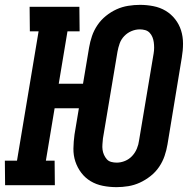

<svg xmlns="http://www.w3.org/2000/svg" viewBox="-35 -763 805 791"><path d="M445 8Q416 8 388.5 2.5Q361 -3 338.5 -16.5Q316 -30 300 -51Q284 -72 275.5 -97.5Q267 -123 267.5 -151.5Q268 -180 272 -209L290 -317H190L154 -101H190L191 0H-14L-15 -101H35L124 -634H88L87 -735H292L293 -634H243L207 -418H307L332 -567Q336 -591 344 -614.5Q352 -638 366.5 -659.5Q381 -681 401.5 -697.5Q422 -714 445 -724.5Q468 -735 493 -739Q518 -743 542 -743Q570 -743 597.5 -737.5Q625 -732 647.5 -718.5Q670 -705 686.5 -684Q703 -663 711 -637.5Q719 -612 719 -583.5Q719 -555 714 -526L655 -168Q651 -144 643 -120.5Q635 -97 620.5 -75.5Q606 -54 585 -37.5Q564 -21 541 -10.5Q518 0 493.5 4Q469 8 445 8ZM446 -93Q463 -93 480 -100Q497 -107 509.5 -120.5Q522 -134 529 -151Q536 -168 538 -185L598 -543Q600 -555 600 -566.5Q600 -578 598.5 -589Q597 -600 593 -610Q589 -620 581.5 -628Q574 -636 563 -639Q552 -642 541 -642Q524 -642 507 -635Q490 -628 477 -614.5Q464 -601 458 -584Q452 -567 449 -550L389 -192Q388 -180 387 -168.5Q386 -157 387.5 -146Q389 -135 393.5 -125Q398 -115 405 -107Q412 -99 423 -96Q434 -93 446 -93Z"/></svg>

Font: Iosevka Etoile
Style: Bold Italic
Weight: 700
Italic angle: -9°
Designer: Belleve Invis
Foundry: Belleve Invis
Version: Version 28.1.0; ttfautohint (v1.8.4)